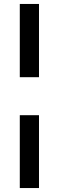

<svg xmlns="http://www.w3.org/2000/svg" viewBox="-20 -770 297 970"><path d="M80 -380V-750H177V-380ZM80 180V-188H177V180Z"/></svg>

Font: Mukta Malar
Style: Bold
Weight: 700
Designer: Aadarsh Rajan, Girish Dalvi, Yashodeep Gholap
Foundry: Ek Type
Version: Version 2.538;PS 1.000;hotconv 16.6.51;makeotf.lib2.5.65220;